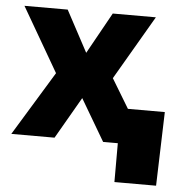

<svg xmlns="http://www.w3.org/2000/svg" viewBox="-50 -564 740 769"><g transform="rotate(5 320.5 -180.0)"><path d="M191.4 -515.6 280.3 -349.6 372.6 -515.6H545.9L395.5 -257.8L551.3 0H378.9L280.3 -167.5L183.6 0H9.8L167 -257.8L17.6 -515.6ZM438 156.2V0H393.1V-140.6H614.7L605.5 156.2Z"/></g></svg>

Font: Inter Display Extra Bold
Style: Regular
Weight: 800
Designer: Rasmus Andersson
Foundry: rsms
Version: Version 4.000;git-4fc901f